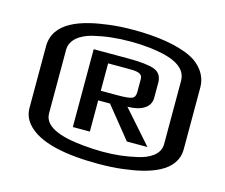

<svg xmlns="http://www.w3.org/2000/svg" viewBox="-96 -788 1088 927"><g transform="rotate(15 448.0 -324.5)"><path d="M846 -474C846 -537 804 -585 755 -609C683 -644 578 -659 465 -659C423 -659 382 -657 343 -652C211 -636 75 -596 75 -473V-166C75 -137 84 -112 102 -90C165 -13 309 10 465 10C508 10 548 8 588 3C713 -12 846 -50 846 -166ZM748 -164C748 -112 696 -83 641 -71C584 -58 535 -52 468 -52C436 -52 405 -54 374 -57C287 -65 173 -87 173 -164V-481C173 -535 223 -566 278 -580C337 -594 394 -601 466 -601C498 -601 528 -599 558 -596C647 -586 748 -562 748 -481ZM644 -368V-443C644 -474 631 -494 606 -504C580 -514 536 -519 473 -519H301V-130H386V-286H445L571 -130H674L530 -293C594 -293 644 -317 644 -368ZM558 -437V-373C558 -356 552 -345 541 -341C529 -336 506 -334 470 -334H386V-471H476C528 -471 558 -471 558 -437Z"/></g></svg>

Font: Gamestation Extended
Style: Regular
Weight: 400
Width: 7
Designer: Jonas Hecksher
Foundry: Jonas Hecksher, Playtypeª, e-types AS
Version: Version 1.003